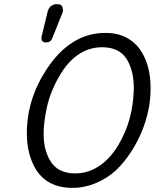

<svg xmlns="http://www.w3.org/2000/svg" viewBox="-20 -888 743 922"><path d="M181.6 -692.9 179.7 -697.3Q178.2 -704.1 179.2 -710L209.5 -835Q216.3 -855 229.2 -861.6Q242.2 -868.2 248.8 -868.2Q255.4 -868.2 263.7 -867.2Q275.4 -865.7 279.5 -853.5Q283.7 -841.3 282.5 -836.4Q281.2 -831.5 280.8 -829.8Q280.3 -828.1 280.3 -827.1L231 -704.6Q223.1 -684.1 200.2 -684.1H197.3Q187 -685.5 181.6 -692.9ZM548.8 -192.4Q620.1 -311.5 622.6 -464.8Q622.6 -545.9 590.3 -601.1Q554.7 -661.1 470.7 -661.1Q343.8 -661.1 262.7 -518.6Q220.7 -444.8 205.1 -372.3Q189.5 -299.8 189.5 -247.6V-243.7Q189.5 -168 222.2 -114.3Q258.3 -55.2 341.8 -55.2Q386.7 -55.2 426.8 -74.2Q498.5 -107.9 548.8 -192.4ZM108.9 -247.6Q108.9 -410.6 203.1 -554.2Q318.4 -730 485.4 -730Q544.9 -730 587.9 -707Q664.6 -667 691.9 -562Q703.1 -519 703.1 -463.6Q703.1 -408.2 692.4 -358.4Q669.9 -251.5 608.4 -157.2Q574.2 -105 535.2 -68.8Q496.1 -32.7 441.4 -9.3Q386.7 14.2 327.6 14.2Q164.1 14.2 120.6 -150.9Q108.9 -195.3 108.9 -247.6Z"/></svg>

Font: Tuffy
Style: Italic
Weight: 400
Italic angle: -12°
Designer: Thatcher Ulrich, Karoly Barta and Michael Everson
Version: Version 001.271